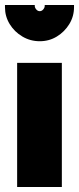

<svg xmlns="http://www.w3.org/2000/svg" viewBox="-30 -753 318 773"><path d="M39 0H219V-500H39ZM268 -733H150V-729Q150 -722 144 -715Q138 -708 130 -708Q122 -708 116 -715Q110 -722 110 -729V-733H-10V-724Q-10 -687 9 -656Q28 -625 60 -606Q92 -587 130 -587Q168 -587 199 -606Q230 -625 249 -656Q268 -687 268 -724Z"/></svg>

Font: Advent Pro Black
Style: Regular
Weight: 900
Version: Version 3.000